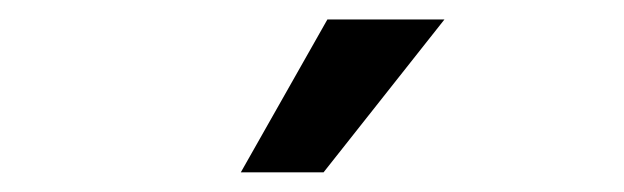

<svg xmlns="http://www.w3.org/2000/svg" viewBox="-20 -751 640 197"><path d="M227.1 -574.2 315.9 -731H436L312 -574.2Z"/></svg>

Font: Office Code Pro Medium
Style: Regular
Weight: 500
Designer: Nathan Rutzky & Paul D. Hunt
Foundry: Adobe Systems Incorporated
Version: Version 1.004;PS 001.004;hotconv 1.0.70;makeotf.lib2.5.58329